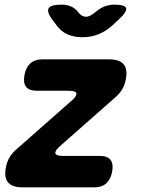

<svg xmlns="http://www.w3.org/2000/svg" viewBox="-20 -805 640 825"><path d="M77 0Q33 0 15 -21Q-3 -42 5 -84Q9 -108 20 -127Q31 -146 49 -162L286 -371Q297 -380 302 -387Q307 -394 308 -399Q310 -407 301.5 -411Q293 -415 275 -415H138Q105 -415 92 -432Q79 -449 85 -482Q91 -515 110 -532.5Q129 -550 162 -550H449Q493 -550 511 -529Q529 -508 521 -466Q517 -442 506 -423Q495 -404 477 -388L240 -179Q229 -170 224 -163Q219 -156 218 -151Q216 -143 224.5 -139Q233 -135 251 -135H409Q442 -135 455 -118Q468 -101 462 -68Q456 -35 437 -17.5Q418 0 385 0ZM244 -785Q267 -785 284.5 -777.5Q302 -770 316 -753L317 -751Q332 -733 349 -733Q366 -733 387 -751L390 -753Q410 -770 429.5 -777.5Q449 -785 472 -785Q518 -785 522 -769.5Q526 -754 489 -720L462 -695Q433 -669 401 -657Q369 -645 334 -645Q299 -645 271 -657Q243 -669 224 -695L205 -720Q180 -754 189 -769.5Q198 -785 244 -785Z"/></svg>

Font: Maple Mono NL ExtraBold
Style: Italic
Weight: 800
Italic angle: -10°
Monospace: yes
Designer: subframe7536
Version: Version 7.000